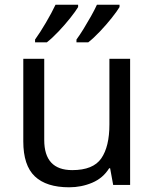

<svg xmlns="http://www.w3.org/2000/svg" viewBox="-20 -786 658 816"><path d="M533 -536V0H461L448 -71H444Q418 -29 372 -9.5Q326 10 274 10Q177 10 128 -36.5Q79 -83 79 -185V-536H168V-191Q168 -63 287 -63Q376 -63 410.5 -113Q445 -163 445 -257V-536ZM488 -756Q478 -739 455 -710Q432 -681 405 -652.5Q378 -624 355 -606H305V-618Q319 -637 335 -663Q351 -689 366.5 -716.5Q382 -744 392 -766H488ZM312 -756Q302 -739 279 -710Q256 -681 229 -652.5Q202 -624 179 -606H129V-618Q150 -647 175 -689.5Q200 -732 216 -766H312Z"/></svg>

Font: Noto Sans Tifinagh Adrar
Style: Regular
Weight: 400
Designer: JamraPatel
Foundry: JamraPatel LLC
Version: Version 2.006; ttfautohint (v1.8.4.7-5d5b)